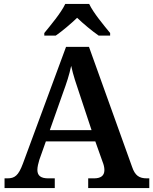

<svg xmlns="http://www.w3.org/2000/svg" viewBox="-20 -951 775 971"><path d="M204 -784V-771H262C294 -793 340 -832 370 -861C400 -832 447 -793 479 -771H537V-784C506 -822 452 -886 431 -931H310C289 -886 235 -822 204 -784ZM3 0H257V-49H224C186 -49 169 -63 169 -92C169 -106 174 -127 179 -143L212 -236H462L499 -132C504 -120 508 -105 508 -91C508 -61 488 -49 455 -49H426V0H735V-49H723C684 -49 663 -63 648 -107L430 -714H314L96 -124C73 -62 54 -49 17 -49H3ZM232 -293 298 -480C317 -532 330 -571 340 -618C350 -571 366 -524 383 -474L443 -293Z"/></svg>

Font: Noto Serif Sinhala SemiBold
Style: Regular
Weight: 600
Designer: Jelle Bosma - Monotype Design Team
Foundry: Monotype Imaging Inc.
Version: Version 2.007